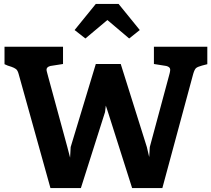

<svg xmlns="http://www.w3.org/2000/svg" viewBox="-20 -958 1076 978"><path d="M1036 -720V-631L1009 -624Q987 -618 979 -611.5Q971 -605 964 -581L807 0H653L530 -387L519 -420L515 -387L392 0H237L75 -581Q70 -600 61 -606.5Q52 -613 39 -617.5Q26 -622 19 -624L3 -631V-720H301V-632L237 -622Q217 -617 217 -603Q217 -598 220 -588Q223 -578 225 -569L323 -209L337 -155L340 -209L468 -632H595L728 -209L740 -158L743 -209L840 -569Q842 -575 844.5 -586Q847 -597 847 -603Q847 -617 827 -622L764 -632V-720ZM638 -762 527 -856 415 -762 360 -805 468 -938H584L692 -805Z"/></svg>

Font: Enriqueta
Style: Bold
Weight: 700
Designer: Viviana Monsalve, Gustavo Ibarra
Foundry: 72Puntos
Version: Version 2.000